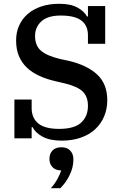

<svg xmlns="http://www.w3.org/2000/svg" viewBox="-20 -730 645 1013"><path d="M305 12Q243 12 204.5 -9Q166 -30 152 -59H147V0H56V-205H147V-160Q147 -108 181.5 -79Q216 -50 292 -50Q372 -50 408 -83Q444 -116 444 -171Q444 -220 417 -246.5Q390 -273 326 -289L275 -301Q226 -312 187 -330Q148 -348 121 -374Q94 -400 79.5 -435Q65 -470 65 -517Q65 -560 81 -595.5Q97 -631 126.5 -656.5Q156 -682 198 -696Q240 -710 293 -710Q353 -710 389 -690Q425 -670 439 -643H444V-698H535V-499H444V-544Q444 -595 409.5 -621.5Q375 -648 301 -648Q232 -648 198.5 -617.5Q165 -587 165 -540Q165 -490 195.5 -463Q226 -436 296 -419L343 -409Q440 -386 493 -336.5Q546 -287 546 -201Q546 -155 529.5 -116Q513 -77 482.5 -48.5Q452 -20 407 -4Q362 12 305 12ZM248 263Q267 243 282 216Q297 189 303 169Q273 169 257 152Q241 135 241 110V107Q241 81 257 64Q273 47 304 47Q335 47 351 65Q367 83 367 108V115Q367 153 347.5 193.5Q328 234 298 263H248Z"/></svg>

Font: IBM Plex Serif Medium
Style: Regular
Weight: 500
Designer: Mike Abbink, Paul van der Laan, Pieter van Rosmalen
Foundry: Bold Monday
Version: Version 2.5